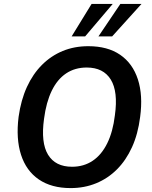

<svg xmlns="http://www.w3.org/2000/svg" viewBox="-20 -951 778 981"><path d="M341 10Q243 10 178.5 -34Q114 -78 87.5 -160Q61 -242 75 -354Q87 -440 117.5 -506.5Q148 -573 194.5 -619.5Q241 -666 300.5 -690.5Q360 -715 431 -715Q530 -715 594 -671Q658 -627 684.5 -545.5Q711 -464 696 -353Q685 -266 654.5 -199Q624 -132 577.5 -85.5Q531 -39 471 -14.5Q411 10 341 10ZM348 -99Q408 -99 453.5 -129.5Q499 -160 528 -219Q557 -278 567 -362Q584 -483 546 -544.5Q508 -606 423 -606Q363 -606 318 -576Q273 -546 244.5 -487.5Q216 -429 205 -344Q188 -222 225.5 -160.5Q263 -99 348 -99ZM346 -765 448 -931H556L415 -765ZM483 -765 595 -931H703L553 -765Z"/></svg>

Font: Nunito Sans 10pt SemiCondensed
Style: Bold Italic
Weight: 700
Width: 4
Italic angle: -9°
Designer: Vernon Adams
Foundry: Vernon Adams
Version: Version 3.101;gftools[0.9.27]